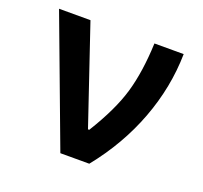

<svg xmlns="http://www.w3.org/2000/svg" viewBox="-100 -660 817 774"><g transform="rotate(20 308.0 -272.5)"><path d="M231.9 0 27.8 -545.4H162.6L303.7 -128.4H309.1Q379.9 -242.7 406 -332.5Q432.1 -422.4 437 -545.4H562.5Q560.1 -402.3 507.6 -262.7Q455.1 -123 356 0Z"/></g></svg>

Font: Interop SemBd
Style: Regular
Weight: 600
Designer: Rasmus Andersson, Google, Jang Haemin
Foundry: jhaemin
Version: Version 1.007